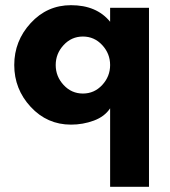

<svg xmlns="http://www.w3.org/2000/svg" viewBox="-20 -471 655 741"><path d="M374.5 -143Q405 -176 405 -220Q405 -264 374.5 -297Q344 -330 300 -330Q256 -330 225.5 -297Q195 -264 195 -220Q195 -176 225.5 -143Q256 -110 300 -110Q344 -110 374.5 -143ZM555 -441V250H405V-53Q384 -21 342 -5.5Q300 10 254 10Q162 10 98.5 -58.5Q35 -127 35 -220Q35 -313 98.5 -382Q162 -451 254 -451Q353 -451 405 -387V-441Z"/></svg>

Font: Puffins on Iceburgs(2)
Style: on-Iceburgs-Bold
Weight: 700
Version: Version 1.0